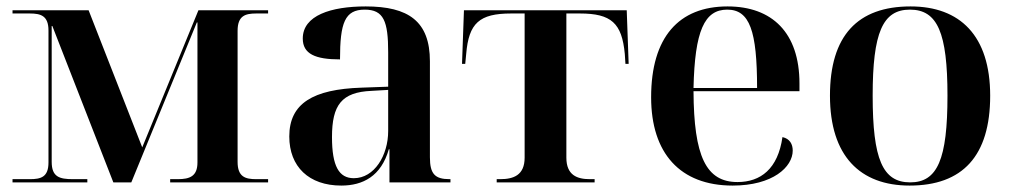

<svg xmlns="http://www.w3.org/2000/svg" viewBox="-20 -568 3154 598"><path d="M19 0H252V-10H207C165 -10 141 -17 141 -64V-487H143L333 0H389L593 -498H595V-62C595 -19 571 -10 534 -10H510V0H815V-10H778C744 -10 720 -17 720 -64V-472C720 -519 744 -526 778 -526H815V-536H598L423 -109L256 -536H19V-526H73C107 -526 131 -519 131 -473V-62C131 -16 107 -10 73 -10H19Z M1043 10C1110 10 1167 -19 1191 -103H1193V0H1383V-10H1380C1335 -10 1319 -26 1319 -78V-377C1319 -502 1252 -548 1119 -548C1011 -548 923 -520 923 -448C923 -400 962 -383 1039 -383C1039 -497 1054 -538 1116 -538C1175 -538 1189 -502 1189 -405V-298L1106 -295C955 -290 881 -246 881 -143C881 -49 942 10 1043 10ZM1082 -13C1036 -13 1014 -50 1014 -141C1014 -241 1044 -281 1137 -285L1189 -288V-160C1189 -84 1146 -13 1082 -13Z M1527 0H1832V-10H1817C1778 -10 1744 -22 1744 -77V-526H1786C1884 -526 1917 -496 1926 -400L1928 -369H1938L1932 -536H1425L1419 -369H1429L1432 -400C1440 -496 1473 -526 1572 -526H1614V-77C1614 -22 1579 -10 1538 -10H1527Z M2262 10C2387 10 2449 -48 2449 -99C2449 -119 2440 -136 2417 -141C2403 -42 2349 -1 2277 -1C2179 -1 2141 -81 2140 -284H2470V-308C2470 -466 2385 -548 2246 -548C2094 -548 2008 -452 2008 -265C2008 -91 2098 10 2262 10ZM2338 -294H2140C2144 -472 2174 -538 2245 -538C2315 -538 2338 -472 2338 -294Z M2813 10C2978 10 3064 -82 3064 -270C3064 -457 2970 -548 2816 -548C2651 -548 2565 -457 2565 -270C2565 -82 2659 10 2813 10ZM2815 0C2729 0 2698 -72 2698 -270C2698 -466 2729 -538 2814 -538C2900 -538 2931 -466 2931 -270C2931 -72 2900 0 2815 0Z"/></svg>

Font: Noto Serif Display SemiBold
Style: Regular
Weight: 600
Designer: Monotype Design Team
Foundry: Monotype Imaging Inc.
Version: Version 2.009